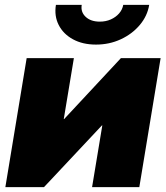

<svg xmlns="http://www.w3.org/2000/svg" viewBox="-20 -768 681 788"><path d="M551.8 0H357.9L399.9 -253.4H398.4L160.6 0H2L89.4 -529.3H283.2L241.7 -279.3H243.2L476.1 -529.3H639.2ZM374 -585Q319.3 -585 279.5 -606.7Q239.7 -628.4 220.9 -665.5Q202.1 -702.6 209.5 -748H315.4Q310.5 -718.8 331.5 -699Q352.5 -679.2 389.6 -679.2Q414.1 -679.2 434.6 -688.2Q455.1 -697.3 468.8 -712.9Q482.4 -728.5 485.8 -748H592.3Q585 -702.6 553.7 -665.5Q522.5 -628.4 475.6 -606.7Q428.7 -585 374 -585Z"/></svg>

Font: Inter 24pt Black
Style: Italic
Weight: 900
Italic angle: -9.3988°
Designer: Rasmus Andersson
Foundry: rsms
Version: Version 4.001;git-66647c0bb